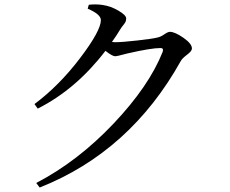

<svg xmlns="http://www.w3.org/2000/svg" viewBox="-20 -797 1040 867"><path d="M376 -757.8 380.9 -775.4Q413.1 -779.3 444.3 -774.4Q479.5 -769.5 514.6 -749Q549.8 -728.5 549.8 -713.9Q549.8 -705.1 546.9 -698.7Q543.9 -692.4 535.2 -681.6Q526.4 -670.9 521.5 -662.1Q507.8 -638.7 485.4 -607.4Q491.2 -606.4 500 -606.4Q531.2 -606.4 601.1 -614.3Q670.9 -622.1 692.4 -627.9Q706.1 -630.9 722.2 -642.1Q738.3 -653.3 747.1 -653.3Q769.5 -653.3 808.1 -626.5Q846.7 -599.6 846.7 -578.1Q846.7 -566.4 825.2 -550.3Q803.7 -534.2 796.9 -522.5Q568.4 -112.3 159.2 49.8L143.6 29.3Q331.1 -68.4 492.2 -238.3Q653.3 -408.2 714.8 -563.5Q719.7 -580.1 705.1 -580.1Q662.1 -580.1 555.7 -555.7Q508.8 -543 500 -543Q487.3 -543 456.1 -567.4Q323.2 -393.6 150.4 -306.6L135.7 -327.1Q247.1 -410.2 341.3 -534.2Q435.5 -658.2 435.5 -706.1Q435.5 -732.4 376 -757.8Z"/></svg>

Font: GenYoMin TW TTF Medium
Style: Regular
Weight: 500
Version: Version 1.300